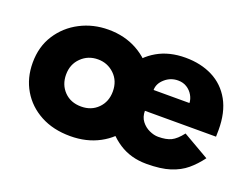

<svg xmlns="http://www.w3.org/2000/svg" viewBox="-75 -574 965 737"><g transform="rotate(20 407.0 -205.0)"><path d="M259 12Q189.5 12 137.5 -16Q85.5 -44 56.8 -92.8Q28 -141.5 28 -204Q28 -270 59.8 -319Q91.5 -368 144 -395.2Q196.5 -422.5 259 -422.5Q325.5 -422.5 377.5 -393.5Q429.5 -364.5 459.2 -315.2Q489 -266 489 -204Q489 -141 459.2 -92.2Q429.5 -43.5 377.5 -15.8Q325.5 12 259 12ZM260 -109Q301.5 -109 328.2 -136Q355 -163 355 -205Q355 -248 327 -274.8Q299 -301.5 260 -301.5Q219.5 -301.5 191.8 -274.2Q164 -247 164 -205Q164 -163.5 190.5 -136.2Q217 -109 260 -109ZM570.5 12Q506.5 12 458.2 -19.5Q410 -51 383 -101.5Q356 -152 356 -209.5Q356 -270 383 -318.2Q410 -366.5 458.8 -394.5Q507.5 -422.5 573.5 -422.5Q636.5 -422.5 684.8 -398Q733 -373.5 760 -325.2Q787 -277 787 -205Q787 -191 786.5 -177.5H496Q496 -152.5 509 -135.5Q522 -118.5 541 -109.8Q560 -101 577.5 -101Q610.5 -101 630.5 -110.8Q650.5 -120.5 672.5 -149L780 -87Q757.5 -56.5 731.2 -34.5Q705 -12.5 667 -0.2Q629 12 570.5 12ZM646.5 -264Q646 -280 637.2 -295.2Q628.5 -310.5 613 -320.5Q597.5 -330.5 576.5 -330.5Q546 -330.5 523 -310.2Q500 -290 500 -264Z"/></g></svg>

Font: Lucymar Sans
Style: Bold
Weight: 700
Foundry: The League of Moveable Type (original font) / Main changes by Cristiano Sobral with portions from Mirco Monsees
Version: Version 2.001;August 30, 2020;FontCreator 13.0.0.2681 64-bit